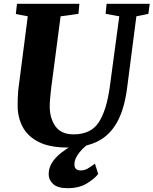

<svg xmlns="http://www.w3.org/2000/svg" viewBox="-20 -763 804 1006"><path d="M694.5 -677.5 646.5 -306Q632 -191 592.8 -121.5Q553.5 -52 489.2 -21Q425 10 335 10Q240 10 182.5 -19.2Q125 -48.5 98.8 -98.2Q72.5 -148 72.5 -209Q72.5 -228 73 -248.2Q73.5 -268.5 75.5 -290L125.5 -677.5L63 -689.5L69 -743H396L391 -690.5L297.5 -677.5L248.5 -304Q245 -275 242.8 -249.2Q240.5 -223.5 240.5 -206Q240.5 -143.5 270.5 -101.2Q300.5 -59 365.5 -59Q455.5 -59 496.8 -121.2Q538 -183.5 555 -306L605 -677.5L533.5 -690.5L538.5 -743H764.5L757.5 -690.5ZM335 223Q282.5 223 258.8 201.5Q235 180 235 150Q235 116 253.2 88.2Q271.5 60.5 299.8 38.2Q328 16 359.2 -1.2Q390.5 -18.5 416 -31.5L443.5 -39L471 -28.5Q422.5 2.5 396.5 35.2Q370.5 68 370 95Q369.5 116 379 123Q388.5 130 402.5 130Q423 130 439.8 120Q456.5 110 477.5 94.5L494.5 148.5Q474.5 174.5 434 198.8Q393.5 223 335 223Z"/></svg>

Font: Merriweather Black
Style: Italic
Weight: 900
Italic angle: -7.8°
Designer: Eben Sorkin
Foundry: Eben Sorkin
Version: Version 2.200;gftools[0.9.31]